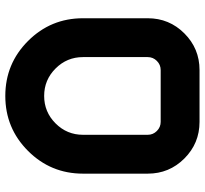

<svg xmlns="http://www.w3.org/2000/svg" viewBox="-44 -728 772 724"><g transform="rotate(90 342.0 -366.0)"><path d="M439.5 -585.9H244.1Q224.1 -585.9 209.7 -571.5Q195.3 -557.1 195.3 -537.1V-293Q195.3 -232.4 238.3 -189.5Q281.2 -146.5 341.8 -146.5Q402.3 -146.5 445.3 -189.5Q488.3 -232.4 488.3 -293V-537.1Q488.3 -557.1 473.9 -571.5Q459.5 -585.9 439.5 -585.9ZM244.1 -732.4H439.5Q520.5 -732.4 577.6 -675.3Q634.8 -618.2 634.8 -537.1V-293Q634.8 -171.4 549.1 -85.7Q463.4 0 341.8 0Q220.2 0 134.5 -85.7Q48.8 -171.4 48.8 -293V-537.1Q48.8 -618.2 106 -675.3Q163.1 -732.4 244.1 -732.4Z"/></g></svg>

Font: Audex
Style: Regular
Weight: 400
Designer: GGBotNet
Foundry: GGBotNet
Version: 1.00